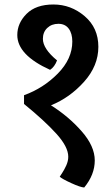

<svg xmlns="http://www.w3.org/2000/svg" viewBox="-20 -655 489 855"><path d="M302 -470Q302 -506 286 -527.5Q270 -549 240 -549Q210 -549 190.5 -530.5Q171 -512 171 -482Q171 -438 234 -386Q223 -357 203 -344Q57 -410 57 -499Q57 -552 98.5 -593.5Q140 -635 218 -635Q296 -635 357 -583Q418 -531 418 -446.5Q418 -362 354.5 -291Q291 -220 207 -186Q285 -137 343.5 -70.5Q402 -4 402 59.5Q402 123 355 180Q338 179 297.5 160.5Q257 142 246 132Q253 121 257 115Q261 109 266 100Q271 91 275 82Q284 62 284 43Q284 -1 231 -59.5Q178 -118 87 -192V-231Q173 -262 237.5 -327.5Q302 -393 302 -470Z"/></svg>

Font: Karma
Style: Bold
Weight: 700
Designer: Joana Correia
Foundry: Indian Type Foundry
Version: Version 1.202;PS 1.0;hotconv 1.0.78;makeotf.lib2.5.61930; tt